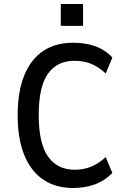

<svg xmlns="http://www.w3.org/2000/svg" viewBox="-20 -927 639 957"><path d="M343 10Q258 10 196 -31.5Q134 -73 101 -154Q68 -235 68 -352Q68 -471 101 -551.5Q134 -632 195.5 -673Q257 -714 343 -714Q406 -714 455 -696.5Q504 -679 540 -640L507 -561Q471 -594 434 -609Q397 -624 351 -624Q265 -624 219 -559.5Q173 -495 173 -354Q173 -212 219.5 -146.5Q266 -81 352 -81Q397 -81 434 -96Q471 -111 507 -144L540 -65Q504 -27 454.5 -8.5Q405 10 343 10ZM283 -798V-907H394V-798Z"/></svg>

Font: Nunito Sans 7pt Condensed SemiBold
Style: Regular
Weight: 600
Width: 3
Designer: Vernon Adams
Foundry: Vernon Adams
Version: Version 3.101;gftools[0.9.27]